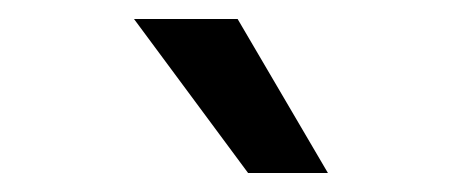

<svg xmlns="http://www.w3.org/2000/svg" viewBox="-20 -818 484 202"><path d="M325 -636H241L121 -798H230Z"/></svg>

Font: Hind Kochi Medium
Style: Regular
Weight: 500
Designer: Dhruvi Tolia
Foundry: Indian Type Foundry
Version: Version 0.702;PS 1.0;hotconv 1.0.81;makeotf.lib2.5.63406